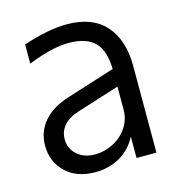

<svg xmlns="http://www.w3.org/2000/svg" viewBox="-91 -653 696 746"><g transform="rotate(-15 256.5 -280.0)"><path d="M396 -295 200 -233Q159 -220 139.5 -196.5Q120 -173 120 -142Q120 -105 147.5 -80Q175 -55 220 -55Q258 -55 293 -73Q328 -91 349.5 -123Q371 -155 371 -195V-349Q371 -430 337 -465Q303 -500 233 -500Q198 -500 159 -491Q120 -482 67 -461V-538Q169 -572 243 -572Q346 -572 398.5 -512.5Q451 -453 451 -350V0H371V-119L383 -180H392Q392 -124 368 -80.5Q344 -37 301 -12.5Q258 12 203 12Q128 12 84 -30.5Q40 -73 40 -138Q40 -193 74.5 -234Q109 -275 175 -296L396 -366Z"/></g></svg>

Font: TASA Explorer VF
Style: Regular
Weight: 400
Designer: Weizhong Zhang
Foundry: Local Remote
Version: Version 1.000;Glyphs 3.2 (3192)